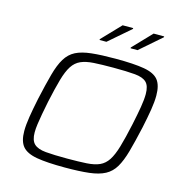

<svg xmlns="http://www.w3.org/2000/svg" viewBox="-128 -1017 1097 1143"><g transform="rotate(15 421.0 -445.5)"><path d="M373 8Q263 8 200 -3Q137 -14 110.5 -45.5Q84 -77 84 -140Q84 -177 92 -227.5Q100 -278 114 -345Q135 -440 152.5 -504Q170 -568 193.5 -606.5Q217 -645 254 -664Q291 -683 350.5 -689.5Q410 -696 499 -696Q612 -696 675 -685Q738 -674 763.5 -642Q789 -610 789 -546Q789 -508 781 -458.5Q773 -409 759 -343Q738 -249 720.5 -186.5Q703 -124 680 -85Q657 -46 619.5 -26Q582 -6 522.5 1Q463 8 373 8ZM373 -47Q444 -47 492.5 -50Q541 -53 572 -67Q603 -81 623.5 -112.5Q644 -144 660.5 -200Q677 -256 696 -344Q710 -410 718 -457.5Q726 -505 726 -539Q726 -589 704 -610.5Q682 -632 632.5 -636.5Q583 -641 500 -641Q427 -641 379 -638Q331 -635 299.5 -621Q268 -607 247.5 -575.5Q227 -544 211 -488Q195 -432 176 -344Q167 -300 160.5 -264Q154 -228 150 -199.5Q146 -171 146 -148Q146 -99 168.5 -77.5Q191 -56 240.5 -51.5Q290 -47 373 -47ZM568 -779V-784L678 -899H743V-894L611 -779ZM377 -779V-784L487 -899H552V-894L419 -779Z"/></g></svg>

Font: Saira Expanded Light
Style: Italic
Weight: 300
Width: 7
Italic angle: -12°
Designer: Hector Gatti with collaboration of the Omnibus-Type team
Foundry: Omnibus-Type
Version: Version 1.101